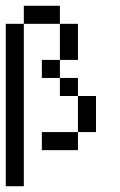

<svg xmlns="http://www.w3.org/2000/svg" viewBox="-20 -520 415 665"><path d="M62.5 -437.5V-500H125V-437.5ZM125 -437.5V-500H187.5V-437.5ZM187.5 -375V-437.5H250V-375ZM187.5 -312.5V-375H250V-312.5ZM125 -250V-312.5H187.5V-250ZM187.5 -187.5V-250H250V-187.5ZM250 -125V-187.5H312.5V-125ZM250 -62.5V-125H312.5V-62.5ZM187.5 0V-62.5H250V0ZM125 0V-62.5H187.5V0ZM0 -375V-437.5H62.5V-375ZM0 -312.5V-375H62.5V-312.5ZM0 -250V-312.5H62.5V-250ZM0 -187.5V-250H62.5V-187.5ZM0 -125V-187.5H62.5V-125ZM0 -62.5V-125H62.5V-62.5ZM0 0V-62.5H62.5V0ZM0 62.5V0H62.5V62.5ZM0 125V62.5H62.5V125Z"/></svg>

Font: AprilSans
Style: Regular
Weight: 400
Designer: typesprite
Version: Version 1.001;PS 001.001;hotconv 1.0.88;makeotf.lib2.5.64775